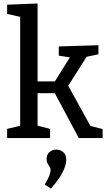

<svg xmlns="http://www.w3.org/2000/svg" viewBox="-20 -794 616 1104"><path d="M21 0V-53L110 -74L96 -54V-708L105 -695L21 -714V-767L196 -774V-311L178 -326H313L288 -314L388 -474L396 -462L318 -474V-527L546 -534V-482L458 -463L486 -480L364 -288V-316L507 -57L490 -72L570 -52V0H433L291 -266L309 -258H178L196 -267V-54L184 -74L268 -53V0ZM273 290 237 267Q257 234 264 215Q271 196 271 185Q271 174 265.5 165.5Q260 157 254 147Q248 137 248 120Q248 93 265.5 79.5Q283 66 304 66Q325 66 343 80.5Q361 95 361 125Q361 154 340.5 195.5Q320 237 273 290Z"/></svg>

Font: Bitter Thin Medium
Style: Regular
Weight: 500
Version: Version 3.021